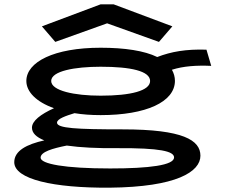

<svg xmlns="http://www.w3.org/2000/svg" viewBox="-20 -697 1040 889"><path d="M236 -503 476 -589 716 -503 778 -575 506 -677H446L174 -575ZM446 -164C657 -164 789 -225 790 -322C790 -341 785 -358 776 -374C829 -391 890 -395 958 -392L936 -467C841 -470 773 -458 708 -433C649 -462 558 -476 446 -476C230 -476 102 -410 102 -322C102 -272 148 -225 230 -196C168 -168 128 -137 128 -106C128 -81 148 -62 185 -47C104 -29 46 1 46 54C46 133 228 174 488 172C798 169 908 98 908 24C908 -48 828 -98 548 -98C334 -98 244 -103 244 -129C244 -147 286 -161 325 -173C361 -167 402 -164 446 -164ZM446 -254C324 -254 217 -277 217 -322C217 -368 326 -388 446 -388C586 -388 675 -368 675 -322C675 -277 586 -254 446 -254ZM168 33C168 6 224 -10 289 -23C352 -14 431 -10 524 -11C720 -12 786 3 786 32C786 68 672 83 490 83C279 83 168 62 168 33Z"/></svg>

Font: Inconsolata UltraExpanded
Style: Bold
Weight: 700
Width: 9
Monospace: yes
Designer: Raph Levien, Cyreal, Brenton Simpson
Foundry: Raph Levien, Cyreal, Google
Version: Version 3.100